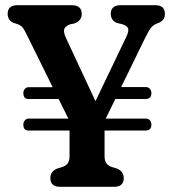

<svg xmlns="http://www.w3.org/2000/svg" viewBox="-20 -720 669 740"><path d="M70 -240Q70 -249.5 76 -256.2Q82 -263 90.5 -263H243.5L206 -338.5H89Q70 -338.5 70 -361.5Q70 -371 76 -377.5Q82 -384 90.5 -384H183L84 -584.5Q75 -603 69.2 -611.5Q63.5 -620 50.5 -626L33.5 -631.5Q20.5 -636.5 15 -645.8Q9.5 -655 9.5 -666.5Q9.5 -700 47.5 -700H256Q295 -700 295 -666.5Q295 -640 266.5 -629.5L249 -626Q229 -617.5 227 -605.5Q225 -593.5 235 -572L348 -330L467 -578.5Q476.5 -598.5 474.2 -609Q472 -619.5 453.5 -626L429.5 -632Q420 -635.5 413.5 -644.5Q407 -653.5 407 -666.5Q407 -700 445 -700H578Q615.5 -700 615.5 -666.5Q615.5 -655 610.5 -646.5Q605.5 -638 592 -632L584 -629Q572 -624 563.8 -615.2Q555.5 -606.5 538 -571L447 -384.5H541.5Q551.5 -384.5 557.5 -377.8Q563.5 -371 563.5 -361.5Q563.5 -338.5 541.5 -338.5H424.5L387.5 -263H541.5Q551.5 -263 557.5 -256.5Q563.5 -250 563.5 -240Q563.5 -217 541.5 -217H383V-116.5Q383 -87 409 -77L431.5 -70Q457 -59 457 -33.5Q457 0 419.5 0H212Q174 0 174 -33.5Q174 -59 199.5 -70L222 -77Q237 -82.5 242.5 -93Q248 -103.5 248 -116.5V-217H89Q70 -217 70 -240Z"/></svg>

Font: Fraunces 144pt S100 SemiBold
Style: Regular
Weight: 600
Version: Version 1.000; ttfautohint (v1.8.3)